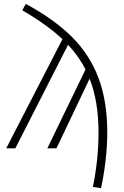

<svg xmlns="http://www.w3.org/2000/svg" viewBox="-20 -765 639 990"><path d="M533 -82Q533 -10 524 66Q515 142 501 205L459 199Q488 56 488 -82Q488 -243 442 -359L271 0H224L421 -407Q386 -475 331 -534L59 0H12L302 -563Q225 -636 95 -712L113 -745Q259 -666 350.5 -575Q442 -484 487.5 -364Q533 -244 533 -82Z"/></svg>

Font: FiraGO ExtraLight
Style: Regular
Weight: 200
Designer: bBox Type
Foundry: bBox Type GmbH
Version: Version 1.001